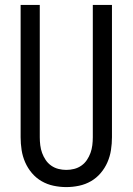

<svg xmlns="http://www.w3.org/2000/svg" viewBox="-20 -755 540 782"><path d="M250 7Q224 7 198 1.5Q172 -4 149.5 -17Q127 -30 110 -50Q93 -70 82.5 -94Q72 -118 68 -144Q64 -170 64 -196V-735H142V-196Q142 -180 144 -163.5Q146 -147 151.5 -132Q157 -117 166 -103.5Q175 -90 188.5 -80.5Q202 -71 218 -67Q234 -63 250 -63Q266 -63 282 -67Q298 -71 311.5 -80.5Q325 -90 334 -103.5Q343 -117 348.5 -132Q354 -147 356 -163.5Q358 -180 358 -196V-735H436V-196Q436 -170 432 -144Q428 -118 417.5 -94Q407 -70 390 -50Q373 -30 350.5 -17Q328 -4 302 1.5Q276 7 250 7Z"/></svg>

Font: Moesevka
Style: Regular
Weight: 400
Monospace: yes
Designer: Belleve Invis
Foundry: Belleve Invis
Version: Version 32.5.0; ttfautohint (v1.8.4)